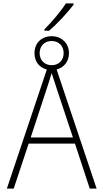

<svg xmlns="http://www.w3.org/2000/svg" viewBox="-20 -1099 603 1119"><path d="M239 -928V-920H266C315 -961 376 -1028 409 -1072V-1079H364C336 -1035 281 -970 239 -928ZM20 0H60L147 -262H417L503 0H543L310 -694C352 -705 382 -740 382 -789C382 -848 338 -888 281 -888C224 -888 181 -850 181 -789C181 -737 212 -704 253 -694ZM281 -719C240 -719 211 -748 211 -789C211 -831 239 -860 281 -860C323 -860 351 -831 351 -789C351 -748 323 -719 281 -719ZM252 -581C261 -609 272 -642 281 -673C291 -641 303 -608 311 -581L405 -298H159Z"/></svg>

Font: Noto Sans Mono SemiCondensed ExtraLight
Style: Regular
Weight: 200
Width: 4
Designer: Monotype Design Team
Foundry: Monotype Imaging Inc.
Version: Version 2.014